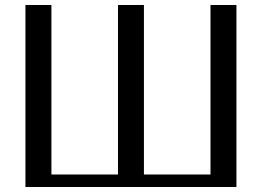

<svg xmlns="http://www.w3.org/2000/svg" viewBox="-20 -746 1045 766"><path d="M554.2 -726.1V-49.8H819.8V-726.1H923.3V0H81.5V-726.1H185.1V-49.8H450.7V-726.1Z"/></svg>

Font: Federov2
Style: Regular
Weight: 400
Designer: Olexa M. Volochay | Cyreal.org
Foundry: Olexa M. Volochay | Cyreal.org
Version: Version 1.000